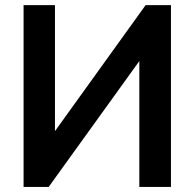

<svg xmlns="http://www.w3.org/2000/svg" viewBox="-20 -739 769 759"><path d="M172.4 0 530.8 -497.6V0H655.8V-718.8H555.7L197.3 -220.7V-718.8H73.2V0Z"/></svg>

Font: Winston SemiBold
Style: Regular
Weight: 600
Designer: Vernon Adams, Kim Jin-seong, David Berlow, Cristiano Sobral
Foundry: The Winston Project Authors
Version: Version 3.004